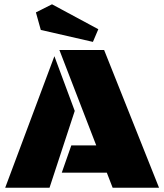

<svg xmlns="http://www.w3.org/2000/svg" viewBox="-20 -883 772 903"><path d="M482.4 -70.8H270.5L315.4 -199.2H432.6L259.3 -647.9H469.7L728 0H509.8ZM212.9 0H4.4L235.8 -618.7L331.5 -361.3ZM442.4 -745.6 417 -686 171.9 -742.2 148.9 -824.7 224.6 -862.8Z"/></svg>

Font: Black Ops One
Style: Regular
Weight: 400
Designer: James Grieshaber
Foundry: James Grieshaber
Version: Version 1.002